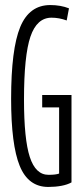

<svg xmlns="http://www.w3.org/2000/svg" viewBox="-20 -730 332 760"><path d="M24 -339Q24 -536 60 -623Q96 -710 179 -710Q220 -710 253 -697L244 -649Q214 -660 184 -660Q126 -660 100.5 -585Q75 -510 75 -336Q75 -179 98 -108.5Q121 -38 172 -38Q201 -38 214 -43V-305H147V-354H263V-8Q247 1 223 5.5Q199 10 171 10Q92 10 58 -73.5Q24 -157 24 -339Z"/></svg>

Font: Georama ExtraCondensed Light
Style: Regular
Weight: 300
Width: 2
Designer: Jean-Baptiste Levee
Foundry: Production Type
Version: Version 1.000